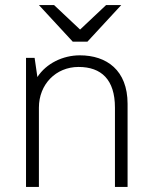

<svg xmlns="http://www.w3.org/2000/svg" viewBox="-20 -740 633 760"><path d="M134 -720 268 -575H326L460 -720H400L297 -623L194 -720ZM435 0H485V-329C485 -462 402 -521 296 -521C229 -521 163 -489 128 -435L117 -511H83V0H134V-314C134 -406 201 -475 291 -475C381 -475 435 -425 435 -314Z"/></svg>

Font: Chivo Light
Style: Regular
Weight: 300
Designer: Hector Gatti
Foundry: Omnibus-Type
Version: Version 1.003;PS 001.003;hotconv 1.0.70;makeotf.lib2.5.58329